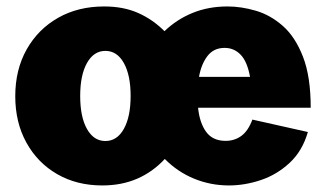

<svg xmlns="http://www.w3.org/2000/svg" viewBox="-20 -561 1010 595"><path d="M296.9 13.7Q217.8 13.7 157 -21.5Q96.2 -56.6 61.8 -119.1Q27.3 -181.6 27.3 -262.7Q27.3 -345.2 62.7 -408Q98.1 -470.7 160.2 -505.9Q222.2 -541 302.7 -541Q362.3 -541 407.7 -521Q453.1 -501 489.7 -464.4Q527.8 -501 576.9 -521Q626 -541 685.1 -541Q727.5 -541 772.7 -527.8Q817.9 -514.6 856.4 -480.7Q895 -446.8 918.9 -385.3Q942.9 -323.7 942.9 -227.1H593.8Q598.6 -180.2 618.9 -152.3Q639.2 -124.5 679.2 -124.5Q707 -124.5 728 -139.9Q749 -155.3 762.2 -190.4L934.1 -151.9Q917 -92.8 877.4 -56.2Q837.9 -19.5 788.1 -2.9Q738.3 13.7 689.5 13.7Q632.8 13.7 581.5 -7.3Q530.3 -28.3 490.7 -68.4Q453.6 -28.3 405.3 -7.3Q356.9 13.7 296.9 13.7ZM306.6 -124Q342.8 -124 363.8 -161.6Q384.8 -199.2 384.8 -263.7Q384.8 -328.1 363.8 -365.7Q342.8 -403.3 306.6 -403.3Q270.5 -403.3 249.5 -365.7Q228.5 -328.1 228.5 -263.7Q228.5 -198.7 249.5 -161.4Q270.5 -124 306.6 -124ZM596.7 -322.8H754.9Q746.1 -370.6 725.6 -391.6Q705.1 -412.6 676.3 -412.6Q642.1 -412.6 622.8 -387.2Q603.5 -361.8 596.7 -322.8Z"/></svg>

Font: Schibsted Grotesk Black
Style: Regular
Weight: 900
Designer: Bakken & Baeck AS, Henrik Kongsvoll
Foundry: Schibsted ASA
Version: Version 1.100;gftools[0.9.25]